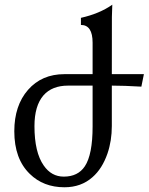

<svg xmlns="http://www.w3.org/2000/svg" viewBox="-20 -789 634 819"><path d="M254.9 9.8Q165 9.8 106.9 -47.4Q41 -111.3 41 -229Q41 -338.9 99.6 -405.8Q158.2 -472.7 254.9 -472.7H375V-606.9Q375 -682.6 325.2 -682.6V-712.9Q405.3 -731 459 -769Q457.5 -739.3 457.3 -716.6Q457 -693.8 457 -472.7H593.8L583 -419.4Q508.8 -423.8 457 -423.8V-251.5Q457 -188.5 438.5 -134.3Q416 -69.3 374.5 -33.2Q326.2 9.8 254.9 9.8ZM252 -35.6Q312.5 -35.6 341.8 -79.6Q375 -129.4 375 -249.5V-423.8H270.5Q202.1 -423.8 165.5 -382.3Q127 -337.9 127 -251Q127 -139.2 166.5 -83Q199.2 -35.6 252 -35.6Z"/></svg>

Font: Almanac
Style: Regular
Weight: 400
Designer: Eden's Almanac
Version: Version 3.501;March 28, 2021;FontCreator 13.0.0.2683 64-bit